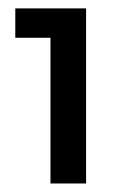

<svg xmlns="http://www.w3.org/2000/svg" viewBox="-20 -720 302 453"><path d="M16.1 -630.9V-700.2H183.1V-287.1H99.1V-630.9Z"/></svg>

Font: TruenoRg
Style: Book
Weight: 400
Designer: Julieta Ulanovsky
Foundry: Julieta Ulanovsky
Version: Version 3.001b